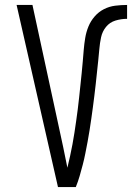

<svg xmlns="http://www.w3.org/2000/svg" viewBox="-20 -755 540 775"><path d="M214 0H286Q295 -22 301.5 -44.5Q308 -67 314 -90Q320 -113 324.5 -136Q329 -159 333.5 -182.5Q338 -206 341.5 -229Q345 -252 348.5 -275.5Q352 -299 355 -322.5Q358 -346 361 -369.5Q364 -393 366.5 -416.5Q369 -440 371.5 -463.5Q374 -487 376.5 -510.5Q379 -534 381 -557.5Q383 -581 388 -604.5Q393 -628 408 -646.5Q423 -665 446 -672Q469 -679 493 -679V-735Q469 -735 445 -732Q421 -729 399.5 -718Q378 -707 362 -688.5Q346 -670 337 -648Q328 -626 324 -602Q320 -578 318 -554Q316 -530 314 -506Q312 -482 309.5 -458Q307 -434 304.5 -410Q302 -386 299.5 -362.5Q297 -339 294 -315Q291 -291 287.5 -267Q284 -243 280.5 -219.5Q277 -196 272.5 -172.5Q268 -149 263 -125.5Q258 -102 252 -78Q252 -78 252 -78Q252 -78 252 -78Q244 -120 235 -161.5Q226 -203 217 -245L111 -735H47Z"/></svg>

Font: Iosevka SS09 Light
Style: Regular
Weight: 300
Monospace: yes
Designer: Belleve Invis
Foundry: Belleve Invis
Version: Version 5.2.1; ttfautohint (v1.8.3)